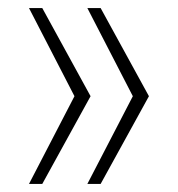

<svg xmlns="http://www.w3.org/2000/svg" viewBox="-20 -537 442 477"><path d="M230 -517 350 -298 230 -80H197L310 -298L197 -517ZM85 -517 205 -298 85 -80H52L165 -298L52 -517Z"/></svg>

Font: Mona Sans ExtraLight
Style: Regular
Weight: 200
Designer: Deni Anggara
Foundry: GitHub
Version: Version 2.000